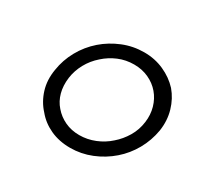

<svg xmlns="http://www.w3.org/2000/svg" viewBox="-94 -502 655 628"><g transform="rotate(30 233.5 -188.0)"><path d="M63 -188Q56 -147 67 -111.5Q78 -76 102 -50Q124 -23 157.5 -7.5Q191 8 233 8Q274 8 312.5 -7.5Q351 -23 382 -50Q412 -76 432 -111.5Q452 -147 459 -188Q465 -228 454.5 -264Q444 -300 421 -327Q397 -353 362.5 -368.5Q328 -384 288 -384Q246 -384 208 -368.5Q170 -353 140 -327Q109 -300 89 -264Q69 -228 63 -188ZM115 -188Q119 -217 133.5 -243.5Q148 -270 171 -290Q193 -310 220.5 -321.5Q248 -333 279 -333Q309 -333 334 -321.5Q359 -310 376 -290Q393 -270 400.5 -243.5Q408 -217 404 -188Q400 -157 384.5 -131Q369 -105 347 -86Q325 -66 296.5 -54.5Q268 -43 238 -43Q208 -43 183.5 -54.5Q159 -66 142 -86Q125 -105 118 -131Q111 -157 115 -188Z"/></g></svg>

Font: Josefin Slab Thin Medium
Style: Italic
Weight: 500
Italic angle: -12°
Version: Version 2.000